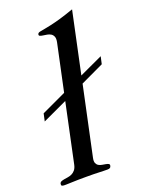

<svg xmlns="http://www.w3.org/2000/svg" viewBox="-192 -796 646 864"><g transform="rotate(-20 131.0 -364.0)"><path d="M195.8 -399.9 125.5 -69.8Q122.1 -54.2 125.7 -45.4Q129.4 -36.6 136.7 -32.2Q144 -27.8 153.1 -26.4Q162.1 -24.9 170.2 -23.4Q178.2 -22 183.1 -19.3Q188 -16.6 186.5 -9.8Q185.1 -2.9 180.9 -0.5Q176.8 2 168.5 2Q159.2 2 149.7 1.7Q140.1 1.5 128.4 1Q116.7 0.5 101.6 0.2Q86.4 0 65.9 0Q45.4 0 30 0.2Q14.6 0.5 2.7 1Q-9.3 1.5 -18.8 1.7Q-28.3 2 -37.6 2Q-45.9 2 -49.3 -0.5Q-52.7 -2.9 -51.3 -9.8Q-49.8 -16.6 -43.7 -19.3Q-37.6 -22 -29.1 -23.4Q-20.5 -24.9 -10.7 -26.4Q-1 -27.8 8.3 -32.2Q17.6 -36.6 24.9 -45.4Q32.2 -54.2 35.6 -69.8L95.7 -353L-22.5 -297.9L-14.6 -334L103.5 -389.2L151.4 -613.8Q154.8 -630.9 150.9 -640.4Q147 -649.9 139.2 -654.8Q131.3 -659.7 121.3 -661.4Q111.3 -663.1 102.8 -664.3Q94.2 -665.5 88.9 -667.7Q83.5 -669.9 84.5 -675.8Q85.4 -680.2 88.9 -682.4Q92.3 -684.6 99.9 -686Q107.4 -687.5 120.1 -689.7Q132.8 -691.9 152.6 -696.3Q172.4 -700.7 200.2 -708.7Q228 -716.8 265.6 -730L203.1 -436L314.5 -487.8L306.6 -452.1Z"/></g></svg>

Font: XB Zar
Style: Italic
Weight: 400
Italic angle: -12°
Designer: Behnam
Foundry: Irmug
Version: Version 8.005 2009